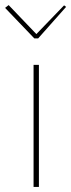

<svg xmlns="http://www.w3.org/2000/svg" viewBox="-25 -735 280 755"><path d="M110 -584 -5 -704 9 -715 118 -601 227 -714 235 -708 125 -584ZM107 0V-480H128V0Z"/></svg>

Font: Cantarell Thin
Style: Regular
Weight: 100
Designer: Dave Crossland, Nikolaus Waxweiler, Florian Fecher, Jacques Le Bailly, Eben Sorkin, Alexei Vanyashin, Alexios Zavras, Em
Version: Version 0.303